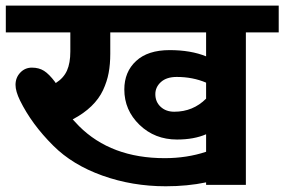

<svg xmlns="http://www.w3.org/2000/svg" viewBox="-35 -649 998 674"><path d="M543 -93.8Q621.1 -93.8 688.5 -116.2V-177.7Q646 -159.2 586.4 -159.2Q508.3 -159.2 454.8 -210.7Q401.4 -262.2 401.4 -335Q401.4 -396.5 442.6 -434.8Q483.9 -473.1 560.5 -473.1Q634.8 -473.1 688.5 -451.2V-535.2H352.1V-460.4Q352.1 -423.3 346.4 -393.1Q340.8 -362.8 326.7 -332.5Q312.5 -302.2 285.9 -276.4Q259.3 -250.5 220.2 -230Q231.4 -217.8 242.2 -206.5Q355 -93.8 543 -93.8ZM576.7 -256.8Q642.6 -256.8 688.5 -302.7V-358.9Q641.6 -378.9 585.4 -378.9Q549.8 -378.9 530 -361.1Q510.3 -343.3 510.3 -318.4Q510.3 -291.5 528.8 -274.2Q547.4 -256.8 576.7 -256.8ZM688.5 0V-8.8Q622.6 4.9 546.9 4.9Q429.2 4.9 324.2 -32.7Q219.2 -70.3 151.9 -137.7Q76.2 -212.9 35.2 -296.4Q19.5 -328.6 19.5 -351.1Q19.5 -376.5 36.1 -394Q52.7 -411.6 77.1 -411.6Q101.6 -411.6 119.4 -400.4Q137.2 -389.2 158.2 -361.3L160.6 -357.4Q188.5 -375 200.2 -401.4Q211.9 -427.7 211.9 -468.3V-535.2H-14.6V-629.4H943.4V-535.2H828.1V0Z"/></svg>

Font: Khula Bold
Style: Regular
Weight: 700
Designer: Erin McLaughlin, Steve Matteson
Version: Version 1.000;PS 1.0;hotconv 1.0.72;makeotf.lib2.5.5900